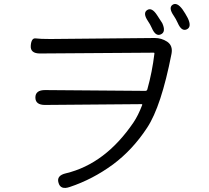

<svg xmlns="http://www.w3.org/2000/svg" viewBox="-20 -873 1040 955"><path d="M327 57Q281 73 271 36Q260 0 308 -11Q504 -58 644 -264Q667 -298 687 -350Q689 -355 684 -355L204 -351Q156 -351 156 -388Q156 -425 204 -425L703 -421Q711 -421 713 -429Q737 -515 748 -606Q749 -611 744 -611L179 -607Q130 -607 133 -646Q136 -685 157.5 -682Q179 -679 231 -679L750 -684Q783 -684 811 -666Q841 -646 833 -605Q782 -344 712 -238Q640 -128 542 -55Q441 19 327 57ZM780 -702Q754 -690 735 -734Q727 -752 716 -768Q689 -808 712 -823Q735 -838 761 -798Q785 -761 787 -758Q807 -714 780 -702ZM909 -727Q883 -715 864 -759Q855 -779 844 -795Q817 -834 838 -849Q860 -864 888 -826Q902 -806 914 -783Q935 -739 909 -727Z"/></svg>

Font: Resource Han Rounded KR Normal
Style: Regular
Weight: 350
Designer: Cyano Hao (round all glyphs); Ryoko NISHIZUKA 西塚涼子 (kana, bopomofo & ideographs); Paul D. Hunt (Latin, Greek & Cyrillic)
Foundry: Cyano Hao
Version: 0.990